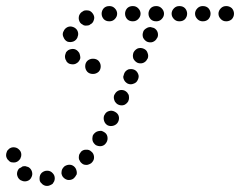

<svg xmlns="http://www.w3.org/2000/svg" viewBox="-45 -586 789 631"><path d="M92 -18Q85 -11 85 0Q85 5 86 9Q88 14 92 17Q95 21 100 23Q104 25 109 25H110Q115 25 119 23Q124 21 128 18Q131 14 133 10Q135 5 135 0Q135 -10 128 -17Q121 -25 110 -25Q100 -25 92 -18ZM38 -40Q33 -40 29 -39Q24 -35 19 -33Q17 -32 16 -30Q15 -28 14 -27Q9 -17 12 -8Q15 2 24 7H25Q34 12 44 9Q54 6 58 -3Q63 -12 60 -22Q57 -32 48 -37Q43 -39 38 -40ZM162 -34Q159 -30 158 -26Q157 -21 157 -16Q158 -11 160 -7Q166 2 176 5Q186 7 195 2Q199 -1 202 -5Q205 -9 207 -13Q208 -18 207 -23Q206 -28 204 -32Q199 -41 189 -44Q178 -46 170 -41H169Q165 -38 162 -34ZM215 -77Q214 -72 214 -67Q214 -62 217 -58Q219 -53 223 -50Q226 -47 231 -45Q236 -44 241 -44Q246 -45 250 -47Q255 -49 258 -53Q265 -61 264 -71Q263 -82 255 -88Q248 -95 237 -94Q227 -94 220 -86V-85Q217 -82 215 -77ZM17 -95Q10 -102 -1 -102Q-6 -102 -10 -100Q-15 -98 -18 -94Q-22 -91 -23 -86Q-25 -81 -25 -76Q-25 -71 -23 -67Q-21 -62 -17 -59Q-14 -55 -9 -53Q-4 -52 1 -52Q6 -52 10 -54Q15 -56 18 -60Q22 -63 23 -68Q25 -72 25 -77V-78Q25 -88 17 -95ZM259 -135Q258 -130 259 -125Q260 -120 263 -116Q266 -112 270 -109Q274 -107 279 -106Q284 -105 289 -106Q294 -107 298 -110Q302 -113 304 -117L305 -118Q310 -127 308 -137Q306 -147 297 -152Q292 -155 288 -156Q283 -156 278 -155Q273 -154 269 -151Q265 -148 262 -144Q259 -140 259 -135ZM297 -189Q300 -179 309 -174Q318 -170 328 -173Q338 -176 343 -185Q348 -195 345 -205Q342 -214 332 -219Q323 -224 313 -221Q303 -218 299 -209L298 -208Q294 -199 297 -189ZM329 -266Q329 -261 331 -256Q332 -252 336 -248Q339 -244 344 -242Q353 -238 363 -241Q372 -245 377 -254V-255Q379 -259 379 -264Q379 -269 378 -274Q376 -278 373 -282Q369 -286 365 -288Q356 -292 346 -289Q336 -285 332 -276L331 -275Q329 -271 329 -266ZM360 -334Q360 -329 362 -325Q364 -320 367 -317Q371 -313 375 -311Q385 -307 394 -311Q404 -314 408 -324Q413 -334 409 -343Q405 -353 396 -357Q391 -359 386 -359Q381 -359 377 -358Q372 -356 368 -352Q365 -349 363 -344Q361 -339 360 -334ZM242 -386Q235 -379 235 -368Q235 -358 242 -350Q249 -343 260 -343H261Q271 -343 279 -350Q286 -357 286 -368Q286 -378 279 -386Q272 -393 261 -393H260Q250 -393 242 -386ZM198 -425Q188 -426 179 -421Q175 -418 172 -414Q170 -409 169 -405Q168 -400 169 -395Q170 -390 173 -386V-385Q179 -376 189 -375Q200 -373 208 -379Q212 -381 215 -386Q218 -390 219 -395Q219 -400 218 -404Q217 -409 215 -413L214 -414Q208 -423 198 -425ZM393 -394Q397 -385 406 -380Q415 -376 425 -379Q435 -383 439 -392L440 -393Q444 -402 440 -412Q437 -422 427 -426Q418 -430 408 -427Q399 -423 394 -414Q390 -404 393 -394ZM425 -463Q429 -454 438 -449Q448 -445 457 -448Q467 -452 471 -461L472 -462Q476 -470 473 -480Q470 -489 461 -494Q456 -495 450 -497Q450 -497 449 -497Q442 -497 436 -493Q429 -489 426 -483V-482Q422 -473 425 -463ZM210 -484Q206 -493 196 -497Q186 -501 177 -497Q167 -492 164 -483L163 -482Q159 -472 164 -463Q168 -453 177 -449Q187 -446 197 -450Q206 -454 210 -464V-465Q214 -474 210 -484ZM263 -519Q267 -529 262 -538Q260 -542 256 -546Q253 -549 248 -551Q243 -552 238 -552Q233 -552 229 -550L228 -549Q219 -545 215 -535Q212 -525 216 -516Q218 -511 222 -508Q226 -505 230 -503Q235 -501 240 -502Q245 -502 250 -504V-505Q260 -509 263 -519ZM332 -523Q340 -531 340 -541Q340 -551 332 -559Q325 -566 315 -566H314Q303 -566 296 -559Q289 -551 289 -541Q289 -531 296 -523Q303 -516 314 -516H315Q325 -516 332 -523ZM409 -523Q417 -531 417 -541Q417 -551 409 -559Q402 -566 392 -566H391Q380 -566 373 -559Q366 -551 366 -541Q366 -531 373 -523Q380 -516 391 -516H392Q402 -516 409 -523ZM486 -523Q494 -531 494 -541Q494 -551 486 -559Q479 -566 469 -566H468Q457 -566 450 -559Q443 -551 443 -541Q443 -531 450 -523Q457 -516 468 -516H469Q479 -516 486 -523ZM563 -523Q570 -531 570 -541Q570 -551 563 -559Q556 -566 545 -566H544Q534 -566 527 -559Q519 -551 519 -541Q519 -531 527 -523Q534 -516 544 -516H545Q556 -516 563 -523ZM640 -523Q647 -531 647 -541Q647 -551 640 -559Q633 -566 622 -566H621Q611 -566 604 -559Q596 -551 596 -541Q596 -531 604 -523Q611 -516 621 -516H622Q633 -516 640 -523ZM717 -523Q724 -531 724 -541Q724 -551 717 -559Q709 -566 699 -566H698Q688 -566 681 -559Q673 -551 673 -541Q673 -531 681 -523Q688 -516 698 -516H699Q709 -516 717 -523Z"/></svg>

Font: FRB American Cursive Dotted Black
Style: Bold Italic
Weight: 900
Italic angle: -25°
Version: Version 2.0;Modular Font Editor K font №1